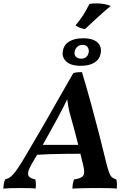

<svg xmlns="http://www.w3.org/2000/svg" viewBox="-50 -1106 764 1129"><path d="M-30 3Q-30 -12 -27.5 -25Q-25 -38 -20 -51Q-1 -56 12.5 -66.5Q26 -77 42 -98.5Q58 -120 82 -159Q113 -212 147 -269Q181 -326 217 -389Q253 -452 293.5 -523.5Q334 -595 381 -676Q393 -680 406 -681Q419 -682 432 -682Q460 -589 485 -497.5Q510 -406 532.5 -319Q555 -232 574 -152Q584 -111 592 -90.5Q600 -70 610 -62.5Q620 -55 634 -51Q637 -40 637.5 -26Q638 -12 637 3Q619 1 595 0.5Q571 0 548 0Q525 0 510 0Q497 0 480.5 0Q464 0 445.5 0.5Q427 1 409 1.5Q391 2 376 3Q376 -12 378.5 -26Q381 -40 386 -51Q429 -57 439.5 -73Q450 -89 440 -131Q423 -203 405 -274.5Q387 -346 367 -416Q357 -448 351.5 -480.5Q346 -513 342 -552H359Q341 -512 324 -479Q307 -446 289 -412Q253 -346 215.5 -279Q178 -212 139 -146Q120 -114 116 -94.5Q112 -75 123 -65.5Q134 -56 158 -51Q160 -39 161 -25Q162 -11 159 3Q145 1 127.5 0.5Q110 0 92 0Q74 0 57 0Q32 0 11 0.5Q-10 1 -30 3ZM149 -195 173 -254H430L435 -202Q390 -202 341 -201.5Q292 -201 242.5 -199.5Q193 -198 149 -195ZM425 -719Q365 -719 338.5 -745.5Q312 -772 320 -808Q326 -843 357 -862Q388 -881 438 -881Q480 -881 504.5 -869Q529 -857 538 -836.5Q547 -816 542 -792Q536 -757 505.5 -738Q475 -719 425 -719ZM428 -761Q444 -761 455.5 -769.5Q467 -778 471 -796Q475 -812 466.5 -827Q458 -842 435 -842Q416 -842 404 -830.5Q392 -819 389 -802Q385 -785 396 -773Q407 -761 428 -761ZM450 -935Q435 -937 420.5 -942.5Q406 -948 394 -957Q414 -980 430 -1003.5Q446 -1027 457.5 -1048Q469 -1069 476 -1083Q487 -1085 497.5 -1085.5Q508 -1086 518 -1086Q542 -1086 563.5 -1082Q585 -1078 601 -1071Q561 -1038 522 -1002Q483 -966 450 -935Z"/></svg>

Font: Vollkorn SemiBold
Style: Italic
Weight: 600
Italic angle: -11°
Designer: Friedrich Althausen
Foundry: Friedrich Althausen
Version: Version 5.000